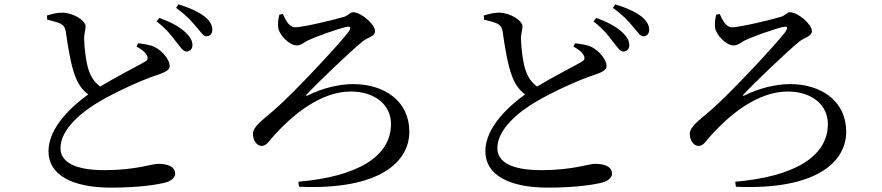

<svg xmlns="http://www.w3.org/2000/svg" viewBox="-20 -816 4040 879"><path d="M605 -603C624 -592 645 -579 653 -561C659 -548 656 -540 641 -532C608 -513 512 -464 439 -420C413 -438 397 -463 386 -495C373 -533 366 -601 365 -639C365 -664 372 -678 372 -696C371 -722 316 -758 264 -758C242 -758 221 -753 195 -745L196 -726C212 -722 236 -716 252 -710C272 -701 278 -690 281 -672C291 -602 305 -515 325 -465C337 -433 356 -404 384 -384C315 -334 202 -236 202 -123C202 -14 313 43 488 43C618 43 705 29 743 18C765 11 782 -4 782 -20C782 -55 745 -66 703 -66C676 -66 600 -37 459 -37C313 -37 257 -79 257 -138C257 -226 357 -306 440 -354C513 -396 625 -448 692 -470C734 -484 757 -494 757 -514C757 -539 728 -580 690 -600C671 -610 643 -614 613 -618ZM697 -718C741 -684 767 -651 786 -625C806 -601 817 -581 833 -580C849 -580 861 -591 861 -609C861 -628 853 -645 829 -668C803 -693 762 -715 710 -734ZM786 -780C833 -746 855 -721 876 -696C898 -673 908 -650 925 -650C941 -650 952 -661 952 -680C952 -700 942 -720 916 -741C890 -761 850 -780 797 -796Z M1259 -749C1254 -731 1251 -706 1254 -688C1259 -656 1304 -608 1339 -608C1358 -608 1372 -622 1390 -631C1430 -650 1524 -683 1563 -692C1588 -698 1588 -688 1574 -668C1534 -615 1324 -389 1237 -314C1181 -265 1138 -237 1138 -203C1138 -172 1157 -148 1177 -148C1196 -148 1206 -161 1221 -180C1319 -294 1451 -397 1586 -397C1693 -397 1770 -339 1770 -248C1770 -97 1612 -7 1346 16L1349 39C1720 55 1854 -76 1854 -213C1854 -351 1743 -431 1596 -431C1531 -431 1452 -411 1391 -380C1381 -375 1378 -378 1386 -386C1425 -428 1590 -587 1641 -627C1662 -644 1697 -649 1697 -674C1697 -704 1634 -760 1596 -760C1583 -760 1577 -746 1555 -739C1520 -728 1369 -691 1331 -691C1305 -691 1288 -722 1275 -752Z M2605 -603C2624 -592 2645 -579 2653 -561C2659 -548 2656 -540 2641 -532C2608 -513 2512 -464 2439 -420C2413 -438 2397 -463 2386 -495C2373 -533 2366 -601 2365 -639C2365 -664 2372 -678 2372 -696C2371 -722 2316 -758 2264 -758C2242 -758 2221 -753 2195 -745L2196 -726C2212 -722 2236 -716 2252 -710C2272 -701 2278 -690 2281 -672C2291 -602 2305 -515 2325 -465C2337 -433 2356 -404 2384 -384C2315 -334 2202 -236 2202 -123C2202 -14 2313 43 2488 43C2618 43 2705 29 2743 18C2765 11 2782 -4 2782 -20C2782 -55 2745 -66 2703 -66C2676 -66 2600 -37 2459 -37C2313 -37 2257 -79 2257 -138C2257 -226 2357 -306 2440 -354C2513 -396 2625 -448 2692 -470C2734 -484 2757 -494 2757 -514C2757 -539 2728 -580 2690 -600C2671 -610 2643 -614 2613 -618ZM2697 -718C2741 -684 2767 -651 2786 -625C2806 -601 2817 -581 2833 -580C2849 -580 2861 -591 2861 -609C2861 -628 2853 -645 2829 -668C2803 -693 2762 -715 2710 -734ZM2786 -780C2833 -746 2855 -721 2876 -696C2898 -673 2908 -650 2925 -650C2941 -650 2952 -661 2952 -680C2952 -700 2942 -720 2916 -741C2890 -761 2850 -780 2797 -796Z M3259 -749C3254 -731 3251 -706 3254 -688C3259 -656 3304 -608 3339 -608C3358 -608 3372 -622 3390 -631C3430 -650 3524 -683 3563 -692C3588 -698 3588 -688 3574 -668C3534 -615 3324 -389 3237 -314C3181 -265 3138 -237 3138 -203C3138 -172 3157 -148 3177 -148C3196 -148 3206 -161 3221 -180C3319 -294 3451 -397 3586 -397C3693 -397 3770 -339 3770 -248C3770 -97 3612 -7 3346 16L3349 39C3720 55 3854 -76 3854 -213C3854 -351 3743 -431 3596 -431C3531 -431 3452 -411 3391 -380C3381 -375 3378 -378 3386 -386C3425 -428 3590 -587 3641 -627C3662 -644 3697 -649 3697 -674C3697 -704 3634 -760 3596 -760C3583 -760 3577 -746 3555 -739C3520 -728 3369 -691 3331 -691C3305 -691 3288 -722 3275 -752Z"/></svg>

Font: Noto Serif SC Medium
Style: Regular
Weight: 500
Designer: Ryoko NISHIZUKA 西塚涼子 (kana & ideographs); Frank Grießhammer (Latin, Greek & Cyrillic); Wenlong ZHANG 张文龙 (bopomofo); San
Foundry: Adobe Systems Incorporated
Version: Version 1.001;PS 1.001;hotconv 16.6.54;makeotf.lib2.5.65590